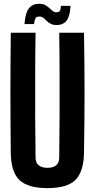

<svg xmlns="http://www.w3.org/2000/svg" viewBox="-20 -970 493 999"><path d="M226.6 8.8C293.9 8.8 342.8 -4.9 372.1 -33.2C400.4 -61.5 416 -108.4 417 -173.8C418.9 -277.3 419.9 -381.8 419.9 -487.3C419.9 -591.8 418.9 -696.3 417 -799.8H288.1C289.1 -730.5 290 -659.2 290 -585.9V-364.3C289.1 -291 289.1 -219.7 288.1 -150.4C288.1 -132.8 283.2 -119.1 272.5 -110.4C262.7 -101.6 247.1 -96.7 226.6 -96.7C207 -96.7 191.4 -101.6 180.7 -110.4C169.9 -119.1 165 -132.8 165 -150.4C164.1 -219.7 164.1 -291 163.1 -364.3V-585.9C163.1 -659.2 164.1 -730.5 165 -799.8H36.1C35.2 -696.3 34.2 -591.8 34.2 -487.3C34.2 -381.8 35.2 -277.3 36.1 -173.8C37.1 -108.4 51.8 -61.5 81.1 -33.2C111.3 -4.9 159.2 8.8 226.6 8.8ZM296.9 -939.5C295.9 -928.7 294.9 -919.9 292 -914.1C289.1 -909.2 283.2 -906.2 275.4 -906.2C266.6 -906.2 259.8 -908.2 253.9 -913.1C248 -918 242.2 -922.9 237.3 -927.7C231.4 -933.6 224.6 -938.5 215.8 -943.4C207 -948.2 196.3 -950.2 182.6 -950.2C160.2 -950.2 142.6 -942.4 129.9 -925.8C117.2 -909.2 110.4 -882.8 107.4 -844.7H157.2C158.2 -857.4 161.1 -867.2 164.1 -874C167 -880.9 173.8 -883.8 183.6 -883.8C192.4 -883.8 200.2 -881.8 206.1 -877C211.9 -872.1 217.8 -867.2 222.7 -861.3C228.5 -855.5 235.4 -850.6 243.2 -846.7C251 -841.8 261.7 -839.8 275.4 -839.8C297.9 -839.8 314.5 -847.7 327.1 -863.3C338.9 -879.9 345.7 -905.3 346.7 -939.5H296.9Z"/></svg>

Font: Yellow Ladder Regular
Style: Regular
Weight: 400
Designer: Zima Creative
Version: Version 2.002